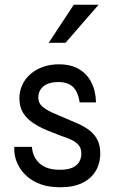

<svg xmlns="http://www.w3.org/2000/svg" viewBox="-20 -782 481 812"><path d="M41 -161H115Q118 -118 147.5 -91Q177 -64 233 -64Q267 -64 286.5 -73Q306 -82 315 -97.5Q324 -113 324 -132Q324 -155 312.5 -168.5Q301 -182 281.5 -191Q262 -200 237 -208Q208 -219 177.5 -231.5Q147 -244 120.5 -261.5Q94 -279 78 -304.5Q62 -330 62 -366Q62 -396 74 -422.5Q86 -449 108.5 -468.5Q131 -488 161.5 -499Q192 -510 229 -510Q279 -510 313.5 -490Q348 -470 366.5 -433.5Q385 -397 386 -349H317Q310 -394 288.5 -414.5Q267 -435 227 -435Q186 -435 164 -417Q142 -399 142 -369Q142 -347 158 -332.5Q174 -318 199.5 -306.5Q225 -295 254 -283Q283 -271 310 -259Q337 -247 358 -231Q379 -215 391.5 -191.5Q404 -168 404 -133Q404 -91 384.5 -58.5Q365 -26 327.5 -8Q290 10 236 10Q187 10 152.5 -2.5Q118 -15 95 -35.5Q72 -56 59.5 -79Q47 -102 43 -124Q39 -146 41 -161ZM186 -601 292 -762H397L257 -601Z"/></svg>

Font: Syne
Style: Regular
Weight: 400
Designer: Lucas Descroix
Foundry: Bonjour Monde
Version: Version 2.200